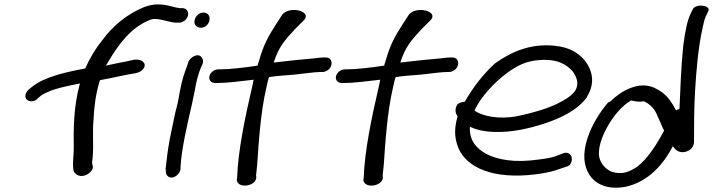

<svg xmlns="http://www.w3.org/2000/svg" viewBox="-20 -766 3238 872"><path d="M778 -663H793C811 -663 830 -678 834 -696C838 -713 827 -729 808 -729H796C765 -733 740 -746 696 -746C676 -746 658 -742 635 -734C556 -702 491 -647 445 -584C415 -547 388 -503 367 -455C281 -439 181 -417 126 -372L109 -358C103 -352 98 -345 96 -336C92 -318 105 -306 122 -306C131 -306 141 -309 148 -315V-316L164 -330C169 -335 183 -342 203 -351C236 -365 287 -376 343 -387C313 -279 314 -177 315 -90C315 -65 310 -30 312 -6L314 9C314 14 323 23 327 26C356 47 402 18 402 -9L399 -21C397 -27 399 -37 401 -51C406 -113 399 -160 405 -225C407 -277 415 -343 434 -402C480 -410 536 -423 558 -427C581 -432 612 -432 627 -449C651 -473 630 -499 590 -495L549 -486C527 -482 502 -477 461 -468C463 -473 468 -477 470 -483C519 -566 575 -642 662 -676C671 -679 677 -680 681 -680C715 -680 743 -666 778 -663Z M892 -640C911 -640 927 -654 931 -673C936 -693 924 -709 904 -709C884 -709 868 -693 864 -675C859 -655 873 -640 892 -640ZM786 -294C780 -270 773 -244 768 -217L751 -134C743 -95 735 -27 732 2L731 3L733 4V15C733 22 738 31 742 34C762 53 799 27 800 0V-10C805 -92 830 -199 852 -294C858 -319 861 -341 866 -362V-363C872 -397 881 -431 892 -458L900 -476C904 -486 902 -496 898 -502C884 -529 847 -509 837 -488L836 -487L830 -467C818 -436 806 -401 799 -361C794 -340 792 -318 786 -294Z M978 -451H971C952 -451 935 -436 931 -420C927 -402 940 -389 957 -389H965C1015 -389 1069 -397 1132 -404L1125 -371C1093 -234 1061 -80 1057 39L1056 49L1055 50C1058 93 1144 81 1144 39L1143 29C1143 25 1146 7 1148 -18C1155 -118 1163 -254 1190 -369C1194 -385 1196 -400 1202 -416C1235 -421 1275 -424 1316 -427C1364 -432 1409 -439 1435 -439H1444C1461 -439 1481 -452 1485 -471C1489 -489 1480 -505 1460 -505H1451C1434 -505 1408 -501 1408 -501C1367 -498 1290 -490 1223 -482C1246 -551 1267 -577 1319 -633L1361 -675C1398 -714 1299 -741 1263 -701L1235 -658C1198 -600 1177 -564 1155 -485C1153 -480 1151 -474 1150 -468C1092 -459 1023 -451 978 -451Z M1553 -451H1546C1527 -451 1510 -436 1506 -420C1502 -402 1515 -389 1532 -389H1540C1590 -389 1644 -397 1707 -404L1700 -371C1668 -234 1636 -80 1632 39L1631 49L1630 50C1633 93 1719 81 1719 39L1718 29C1718 25 1721 7 1723 -18C1730 -118 1738 -254 1765 -369C1769 -385 1771 -400 1777 -416C1810 -421 1850 -424 1891 -427C1939 -432 1984 -439 2010 -439H2019C2036 -439 2056 -452 2060 -471C2064 -489 2055 -505 2035 -505H2026C2009 -505 1983 -501 1983 -501C1942 -498 1865 -490 1798 -482C1821 -551 1842 -577 1894 -633L1936 -675C1973 -714 1874 -741 1838 -701L1810 -658C1773 -600 1752 -564 1730 -485C1728 -480 1726 -474 1725 -468C1667 -459 1598 -451 1553 -451Z M2646 -327C2687 -392 2666 -451 2640 -486C2617 -515 2584 -544 2522 -555C2396 -576 2302 -530 2229 -479C2178 -433 2128 -370 2091 -304C2075 -303 2064 -297 2059 -294C2041 -269 2051 -248 2058 -237C2043 -183 2044 -147 2057 -107C2085 -19 2192 45 2382 29C2438 24 2478 16 2508 6L2549 -8C2559 -10 2565 -15 2569 -18C2583 -40 2577 -60 2566 -67C2560 -72 2552 -74 2542 -71H2541L2499 -55C2475 -47 2435 -42 2386 -37C2289 -28 2210 -49 2169 -79C2130 -107 2111 -142 2114 -191C2136 -179 2172 -169 2220 -167C2306 -163 2387 -184 2450 -204C2529 -230 2603 -266 2646 -325ZM2135 -264C2163 -326 2227 -394 2286 -437C2331 -469 2370 -489 2428 -493C2512 -500 2553 -473 2581 -442C2598 -418 2613 -386 2591 -352C2575 -331 2546 -311 2512 -296V-295C2460 -271 2399 -253 2332 -239C2249 -222 2170 -238 2135 -264Z M3066 -271C3061 -270 3055 -268 3050 -265C3032 -300 3008 -340 2962 -362C2882 -408 2790 -344 2752 -305C2749 -303 2744 -302 2742 -301C2705 -257 2669 -202 2648 -138C2625 -68 2631 -12 2657 28C2678 61 2726 98 2817 83H2818C2928 60 2995 -24 3036 -102C3044 -90 3058 -73 3084 -75C3116 -78 3133 -102 3132 -123C3132 -196 3132 -276 3137 -358C3143 -448 3150 -547 3172 -644C3176 -664 3180 -680 3185 -690L3196 -714C3212 -741 3146 -751 3128 -727L3117 -705C3109 -688 3102 -667 3097 -642C3092 -619 3087 -590 3083 -557C3073 -461 3070 -363 3066 -271ZM2700 -64C2698 -110 2722 -163 2746 -203C2771 -244 2806 -287 2845 -309L2846 -310C2865 -305 2883 -302 2904 -306C2927 -297 2951 -273 2960 -253L2981 -206C2985 -196 2989 -185 2996 -173C2964 -112 2921 -44 2873 -8C2836 15 2809 28 2761 15C2727 3 2702 -31 2700 -64Z"/></svg>

Font: Stray Cat
Style: ExBdExtObl
Weight: 800
Version: Version 1.0